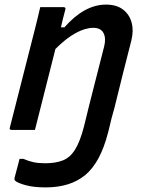

<svg xmlns="http://www.w3.org/2000/svg" viewBox="-20 -565 640 835"><path d="M177 145Q222 145 253.5 132.5Q285 120 306.5 85.5Q328 51 345 -14Q366 -101 388.5 -188.5Q411 -276 433 -363Q442 -399 430 -421.5Q418 -444 386 -444Q351 -444 309.5 -421.5Q268 -399 221 -352Q199 -264 176.5 -176Q154 -88 132 0H31Q19 0 23 -11Q50 -117 77 -223Q104 -329 131 -435Q139 -466 145 -491.5Q151 -517 155 -534H255Q268 -534 264 -523Q259 -504 254 -484.5Q249 -465 245 -446H260Q347 -545 441 -545Q487 -545 515 -523.5Q543 -502 552.5 -466.5Q562 -431 551 -388Q532 -315 514 -242.5Q496 -170 478 -97Q471 -74 465 -50Q459 -26 453 0Q450 9 449 15Q416 142 351 196Q286 250 178 250Q127 250 92 240.5Q57 231 46 221Q41 217 44 206Q49 188 54 168Q59 148 65 126H82Q105 136 126 140.5Q147 145 177 145Z"/></svg>

Font: Recursive Sn Lnr St Med
Style: Italic
Weight: 500
Italic angle: -15°
Version: Version 1.079;hotconv 1.0.112;makeotfexe 2.5.65598; ttfautoh